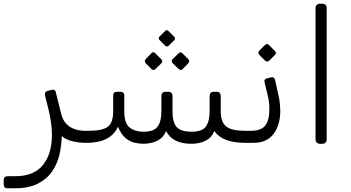

<svg xmlns="http://www.w3.org/2000/svg" viewBox="-70 -770 1891 1035"><path d="M-30 245Q-40 245 -45 239.5Q-50 234 -50 223V200Q-50 190 -44.5 185Q-39 180 -28 180H10Q113 180 161.5 119.5Q210 59 210 -44Q210 -77 204.5 -113.5Q199 -150 189 -190L173 -254Q171 -263 173.5 -270Q176 -277 187 -280L206 -285Q215 -287 219.5 -286Q224 -285 227 -281.5Q230 -278 231 -272L260 -155Q269 -120 290 -100Q311 -80 337 -72.5Q363 -65 387 -65H407Q425 -65 425 -50V-30Q425 0 395 0Q348 0 312 -11Q276 -22 263 -37Q262 13 250.5 63Q239 113 211 154Q183 195 134 220Q85 245 10 245Z M702 5Q680 5 654.5 -1Q629 -7 605.5 -27Q582 -47 566 -87Q550 -53 524 -34Q498 -15 465.5 -7.5Q433 0 395 0Q380 0 380 -16V-35Q380 -65 410 -65Q483 -65 511.5 -87Q540 -109 540 -170V-255Q540 -265 545 -270Q550 -275 560 -275H580Q600 -275 600 -255V-170Q600 -105 629 -82.5Q658 -60 702 -60Q760 -60 780 -88Q800 -116 800 -170V-252Q800 -262 805 -268.5Q810 -275 820 -275H840Q850 -275 855 -268.5Q860 -262 860 -252V-170Q860 -109 883 -84.5Q906 -60 963 -60Q1020 -60 1040 -88Q1060 -116 1060 -170V-252Q1060 -262 1065 -268.5Q1070 -275 1080 -275H1100Q1110 -275 1115 -268.5Q1120 -262 1120 -252V-170Q1120 -112 1149 -88.5Q1178 -65 1249 -65H1270Q1285 -65 1285 -50V-30Q1285 0 1255 0Q1191 0 1149.5 -15.5Q1108 -31 1085 -64Q1072 -29 1039 -12Q1006 5 963 5Q911 5 877 -12Q843 -29 825 -64Q812 -29 779 -12Q746 5 702 5ZM839 -523Q835 -519 830 -519.5Q825 -520 820 -524L790 -554Q781 -564 790 -573L820 -603Q829 -612 838 -603L868 -573Q879 -563 869 -553ZM767 -397Q763 -393 757 -393Q751 -393 746 -398L715 -430Q711 -435 711 -440.5Q711 -446 715 -451L746 -483Q756 -494 767 -483L799 -451Q804 -447 804.5 -440.5Q805 -434 800 -429ZM914 -397Q910 -392 904 -393Q898 -394 893 -398L860 -430Q856 -434 856 -440.5Q856 -447 860 -451L893 -483Q903 -493 913 -483L945 -451Q950 -447 950 -440.5Q950 -434 945 -429Z M1258 0Q1248 0 1244 -6.5Q1240 -13 1240 -20V-45Q1240 -59 1248 -62Q1256 -65 1270 -65H1284Q1338 -65 1360 -93.5Q1382 -122 1382 -179Q1382 -199 1380.5 -216Q1379 -233 1374 -252L1356 -327Q1354 -336 1358 -341Q1362 -346 1371 -348L1391 -353Q1409 -357 1413 -338L1431 -257Q1436 -238 1438.5 -211.5Q1441 -185 1441 -174Q1441 -96 1404.5 -48Q1368 0 1297 0ZM1380 -442Q1376 -438 1370 -438.5Q1364 -439 1359 -443L1327 -475Q1323 -480 1323 -486Q1323 -492 1327 -496L1359 -528Q1364 -533 1369.5 -533Q1375 -533 1379 -528L1411 -496Q1423 -485 1412 -474Z M1654 5Q1644 5 1637.5 -1.5Q1631 -8 1631 -18V-727Q1631 -737 1637.5 -743.5Q1644 -750 1654 -750H1668Q1679 -750 1685 -743.5Q1691 -737 1691 -727V-18Q1691 -8 1685 -1.5Q1679 5 1668 5Z"/></svg>

Font: Rubik Light
Style: Italic
Weight: 300
Italic angle: -12°
Designer: Hubert and Fischer
Foundry: Hubert and Fischer
Version: Version 2.300;gftools[0.9.30]